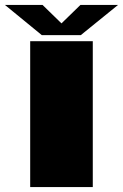

<svg xmlns="http://www.w3.org/2000/svg" viewBox="-61 -756 497 776"><path d="M61 0H314V-589.5H61ZM108 -614H265.5L416 -736H264L187.5 -661.5L111 -736H-41Z"/></svg>

Font: Anybody Expanded Black
Style: Regular
Weight: 900
Width: 7
Designer: Tyler Finck
Foundry: Etcetera Type Company
Version: Version 1.113;gftools[0.9.25]